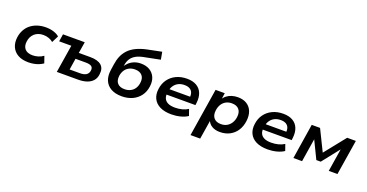

<svg xmlns="http://www.w3.org/2000/svg" viewBox="-37 -1541 4847 2535"><g transform="rotate(20 2387.0 -273.0)"><path d="M307 10Q219 10 160 -23Q101 -56 74.5 -115Q48 -174 58 -250Q66 -308 91 -355Q116 -402 157 -435Q198 -468 252.5 -486Q307 -504 373 -504Q431 -504 481 -488Q531 -472 560 -445L512 -350Q485 -373 449 -385.5Q413 -398 374 -398Q335 -398 303.5 -386.5Q272 -375 249 -354Q226 -333 212 -304.5Q198 -276 194 -241Q185 -174 219.5 -135Q254 -96 329 -96Q367 -96 406 -108Q445 -120 478 -144L511 -49Q486 -31 453.5 -17.5Q421 -4 383.5 3Q346 10 307 10Z M705 0 767 -390H596L612 -494H918L892 -335H1053Q1160 -335 1209.5 -291.5Q1259 -248 1247 -163Q1241 -108 1209.5 -72Q1178 -36 1126 -18Q1074 0 1003 0ZM853 -88H998Q1055 -88 1086 -108.5Q1117 -129 1122 -170Q1128 -211 1103 -229Q1078 -247 1023 -247H878Z M1618 10Q1527 10 1466 -24.5Q1405 -59 1379.5 -121.5Q1354 -184 1367 -269L1379 -351Q1388 -415 1410 -467.5Q1432 -520 1471.5 -562.5Q1511 -605 1572 -635.5Q1633 -666 1719 -685L1922 -726L1941 -621L1710 -575Q1650 -563 1608 -539Q1566 -515 1542.5 -478.5Q1519 -442 1511 -392L1505 -352H1494Q1515 -392 1547 -421.5Q1579 -451 1621 -467.5Q1663 -484 1714 -484Q1786 -484 1837 -453.5Q1888 -423 1912 -368Q1936 -313 1926 -241Q1916 -162 1874 -106Q1832 -50 1766.5 -20Q1701 10 1618 10ZM1621 -91Q1668 -91 1704 -109Q1740 -127 1762.5 -161Q1785 -195 1791 -242Q1800 -309 1766 -346.5Q1732 -384 1666 -384Q1620 -384 1584 -365.5Q1548 -347 1526 -313.5Q1504 -280 1497 -234Q1489 -164 1522 -127.5Q1555 -91 1621 -91Z M2316 10Q2219 10 2154.5 -22Q2090 -54 2061.5 -112.5Q2033 -171 2044 -249Q2054 -326 2095 -383Q2136 -440 2202.5 -472Q2269 -504 2354 -504Q2435 -504 2488.5 -472.5Q2542 -441 2565 -383.5Q2588 -326 2579 -248L2575 -214H2146L2157 -294H2490L2469 -275Q2476 -319 2464.5 -350Q2453 -381 2424.5 -397.5Q2396 -414 2350 -414Q2302 -414 2265 -395.5Q2228 -377 2205 -343.5Q2182 -310 2175 -266L2172 -250Q2163 -199 2177.5 -163.5Q2192 -128 2230 -109Q2268 -90 2331 -90Q2382 -90 2429 -102Q2476 -114 2513 -138L2544 -50Q2502 -21 2441 -5.5Q2380 10 2316 10Z M2649 180 2756 -494H2885L2871 -395H2862Q2882 -431 2913.5 -455.5Q2945 -480 2985 -492Q3025 -504 3068 -504Q3144 -504 3195 -471.5Q3246 -439 3268 -381Q3290 -323 3280 -246Q3270 -169 3233 -111.5Q3196 -54 3135.5 -22Q3075 10 2996 10Q2930 10 2884 -18Q2838 -46 2822 -95H2829L2785 180ZM2975 -93Q3023 -93 3058.5 -113Q3094 -133 3117 -169.5Q3140 -206 3146 -254Q3155 -322 3122 -361.5Q3089 -401 3021 -401Q2974 -401 2938 -381.5Q2902 -362 2879.5 -325.5Q2857 -289 2851 -240Q2842 -172 2875 -132.5Q2908 -93 2975 -93Z M3668 10Q3571 10 3506.5 -22Q3442 -54 3413.5 -112.5Q3385 -171 3396 -249Q3406 -326 3447 -383Q3488 -440 3554.5 -472Q3621 -504 3706 -504Q3787 -504 3840.5 -472.5Q3894 -441 3917 -383.5Q3940 -326 3931 -248L3927 -214H3498L3509 -294H3842L3821 -275Q3828 -319 3816.5 -350Q3805 -381 3776.5 -397.5Q3748 -414 3702 -414Q3654 -414 3617 -395.5Q3580 -377 3557 -343.5Q3534 -310 3527 -266L3524 -250Q3515 -199 3529.5 -163.5Q3544 -128 3582 -109Q3620 -90 3683 -90Q3734 -90 3781 -102Q3828 -114 3865 -138L3896 -50Q3854 -21 3793 -5.5Q3732 10 3668 10Z M4029 0 4107 -494H4224L4369 -199L4605 -494H4727L4648 0H4526L4581 -346H4597L4385 -78H4323L4193 -346H4206L4151 0Z"/></g></svg>

Font: Nunito Sans 10pt SemiExpanded
Style: Bold Italic
Weight: 700
Width: 6
Italic angle: -9°
Designer: Vernon Adams
Foundry: Vernon Adams
Version: Version 3.101;gftools[0.9.27]